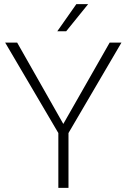

<svg xmlns="http://www.w3.org/2000/svg" viewBox="-20 -908 614 928"><path d="M300 -757H257L349 -888H406ZM567 -702 311 -265V0H262V-265L5 -702H63L286 -309L510 -702Z"/></svg>

Font: Freesentation 2 ExtraLight
Style: Regular
Weight: 260
Designer: glyphs from Roboto by Christian Robertson / Hangul glyphs from Noto Sans CJK(Source Han Sans) by Jang Soo-young and Kang
Foundry: PT&
Version: Version 2.001